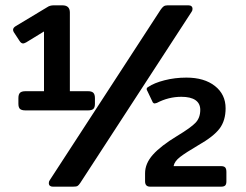

<svg xmlns="http://www.w3.org/2000/svg" viewBox="-20 -700 924 720"><path d="M49 -311V-332Q49 -346 55 -352Q61 -358 76 -358H145V-582L78 -541Q70 -537 67 -537Q59 -537 53 -547L32 -579Q29 -584 29 -588Q29 -596 39 -602L157 -673Q167 -680 181 -680H214Q242 -680 242 -653V-358H310Q324 -358 330 -352Q336 -346 336 -332V-311Q336 -297 330 -291.5Q324 -286 310 -286H76Q61 -286 55 -291.5Q49 -297 49 -311ZM163 -13Q163 -20 167 -25L582 -663Q588 -672 593.5 -676Q599 -680 608 -680H687Q694 -680 698 -676.5Q702 -673 702 -667Q702 -660 698 -655L281 -14Q275 -5 270.5 -2.5Q266 0 254 0H178Q171 0 167 -3.5Q163 -7 163 -13ZM524 -20V-50Q524 -87 553.5 -120Q583 -153 644 -190Q697 -222 714 -240.5Q731 -259 731 -288Q731 -312 713 -324.5Q695 -337 660 -337Q612 -337 568 -314L560 -312Q556 -312 553 -316L533 -358Q530 -363 530 -366Q530 -371 536 -374Q558 -389 597 -399Q636 -409 679 -409Q746 -409 786 -377.5Q826 -346 826 -294Q826 -248 803.5 -218Q781 -188 723 -155Q677 -128 655.5 -111.5Q634 -95 631 -77H809Q820 -77 824.5 -72Q829 -67 829 -55V-20Q829 -9 824.5 -4.5Q820 0 809 0H543Q524 0 524 -20Z"/></svg>

Font: Mitr
Style: Regular
Weight: 400
Designer: Thanarat Vachiruckul
Foundry: Cadson Demak
Version: Version 1.002